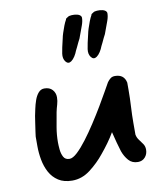

<svg xmlns="http://www.w3.org/2000/svg" viewBox="-90 -911 833 974"><g transform="rotate(-10 326.5 -423.5)"><path d="M434 -607Q417 -595 404 -612Q392 -628 395.5 -653Q399 -678 412 -731Q413 -738 418.5 -755.5Q424 -773 431 -791Q438 -809 444 -819Q445 -824 447 -825.5Q449 -827 457 -832Q462 -836 476 -837Q490 -838 503.5 -835Q517 -832 523 -824Q526 -820 526 -815Q526 -798 518.5 -777Q511 -756 495 -713Q492 -708 486 -695.5Q480 -683 474.5 -671Q469 -659 467 -656Q462 -642 453 -628Q444 -614 434 -607ZM303 -607Q286 -595 273 -612Q261 -628 264.5 -653Q268 -678 281 -731Q282 -738 287.5 -755.5Q293 -773 300 -791Q307 -809 313 -819Q314 -824 316 -825.5Q318 -827 326 -832Q331 -836 345 -837Q359 -838 372.5 -835Q386 -832 392 -824Q395 -820 395 -815Q395 -798 387.5 -777Q380 -756 364 -713Q361 -708 355 -695.5Q349 -683 343.5 -671Q338 -659 336 -656Q331 -642 322 -628Q313 -614 303 -607ZM204 -10Q161 -10 132.5 -28.5Q104 -47 88 -77Q72 -107 65.5 -142.5Q59 -178 59 -213V-262Q59 -265 62 -285.5Q65 -306 68.5 -330Q72 -354 74 -366Q77 -380 81.5 -401.5Q86 -423 93.5 -444.5Q101 -466 113.5 -480.5Q126 -495 144 -495Q171 -495 185.5 -479Q200 -463 200 -440Q200 -421 194.5 -403Q189 -385 185 -366Q178 -328 171.5 -290Q165 -252 165 -213Q165 -199 167 -177Q169 -155 178 -138Q187 -121 209 -121Q226 -121 249.5 -143Q273 -165 299.5 -200Q326 -235 353 -276.5Q380 -318 403.5 -357.5Q427 -397 444 -427.5Q461 -458 468 -470Q476 -481 485 -488Q494 -495 508 -495Q555 -495 564 -451V-415Q564 -371 561.5 -327.5Q559 -284 559 -243V-184Q562 -168 572 -155Q582 -142 590.5 -129.5Q599 -117 599 -100Q599 -77 585 -61Q571 -45 548 -45Q518 -45 500 -65.5Q482 -86 472 -114Q466 -132 458.5 -160.5Q451 -189 444 -217Q429 -191 410.5 -165.5Q392 -140 372 -116Q340 -76 297 -43Q254 -10 204 -10Z"/></g></svg>

Font: Fuzzy Bubbles
Style: Bold
Weight: 700
Designer: Robert E. Leuschke
Foundry: Robert E. Leuschke
Version: Version 1.010; ttfautohint (v1.8.3)